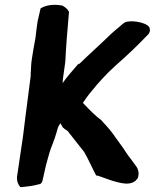

<svg xmlns="http://www.w3.org/2000/svg" viewBox="-20 -726 626 776"><path d="M132 -640C128 -617 126 -593 123 -570L121 -560C117 -537 112 -512 109 -489C105 -468 106 -448 104 -428V-418C98 -372 92 -324 86 -279C84 -269 84 -258 82 -248L73 -175L49 -13C47 5 53 20 62 30H70C91 28 116 25 136 19C149 19 152 4 152 4V3L166 -59C173 -82 178 -106 186 -127C197 -154 206 -180 214 -210C216 -215 220 -222 224 -228C227 -224 230 -217 235 -209L236 -210C240 -205 245 -202 253 -197C277 -167 299 -139 320 -112C336 -85 352 -48 369 -16L371 -17C392 -12 445 13 487 16C508 17 525 11 535 -4H536C545 -26 538 -44 529 -56C522 -64 517 -73 507 -86L499 -96C496 -100 492 -107 488 -112C477 -130 463 -148 450 -166C434 -191 413 -215 391 -238V-239C365 -258 343 -281 320 -305L315 -310C325 -325 335 -340 353 -361V-362H354C370 -383 411 -429 445 -459C499 -507 528 -534 578 -586L579 -587C588 -597 587 -609 583 -617C583 -618 584 -616 583 -617C567 -638 503 -646 484 -635C477 -631 476 -629 472 -626L473 -627C465 -619 445 -604 428 -588C388 -549 344 -510 302 -469L295 -466C275 -442 253 -419 233 -390C234 -393 233 -402 234 -405L244 -477C247 -542 253 -611 259 -679L257 -681C252 -691 242 -698 231 -704H228C201 -709 167 -707 144 -692C140 -675 136 -658 132 -640Z"/></svg>

Font: Vapor
Style: BdObl
Weight: 700
Foundry: Cannot Into Space Fonts
Version: Version 0.179